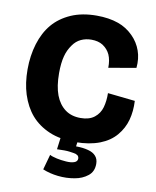

<svg xmlns="http://www.w3.org/2000/svg" viewBox="-95 -747 838 1030"><g transform="rotate(10 324.0 -231.5)"><path d="M208 188 231 105Q243 112 270 118Q293 123 321 125Q348 127 365 121Q383 115 383 98Q383 93 380 87Q377 81 365 76Q360 74 330 70Q309 67 262 69L272 -8H366L360 36Q398 36 427 44Q454 51 468 67Q483 83 483 110Q483 152 454 175Q424 199 382 206Q338 214 292 209Q246 204 208 188ZM353 14Q269 14 210 -11Q149 -37 110 -82Q72 -126 51 -191Q32 -251 32 -326Q32 -401 52 -466Q72 -531 110 -576Q148 -621 209 -648Q269 -674 348 -674Q415 -674 466 -656Q512 -640 548 -604Q581 -571 596 -528Q611 -486 606 -435L457 -409Q458 -450 445 -480Q432 -508 405 -526Q380 -542 342 -542Q312 -542 286 -530Q260 -518 242 -492Q221 -463 212 -428Q202 -391 202 -335Q202 -264 220 -216Q238 -169 273 -143Q307 -118 357 -118Q404 -118 432 -140Q460 -162 470 -197Q480 -233 479 -275L628 -259Q631 -203 618 -155Q605 -107 572 -68Q539 -29 485 -8Q428 14 353 14Z"/></g></svg>

Font: Bricolage Grotesque 36pt ExtraBold
Style: Regular
Weight: 800
Designer: Mathieu Triay
Foundry: Atelier Triay
Version: Version 1.000;gftools[0.9.30]